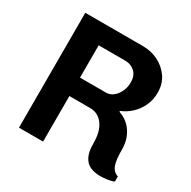

<svg xmlns="http://www.w3.org/2000/svg" viewBox="-155 -836 987 993"><g transform="rotate(30 338.5 -339.5)"><path d="M567 7Q533 7 507.5 -4Q482 -15 467 -43Q452 -71 452 -122Q452 -159 444.5 -186.5Q437 -214 422.5 -233.5Q408 -253 388.5 -262.5Q369 -272 346 -272H222V0H78V-686H423Q472 -686 514 -665Q556 -644 582.5 -606Q609 -568 609 -515Q609 -472 592.5 -436.5Q576 -401 548 -375Q520 -349 487 -336V-331Q504 -326 523 -314Q542 -302 558.5 -282Q575 -262 585.5 -233Q596 -204 596 -165Q596 -136 598.5 -114.5Q601 -93 606.5 -77.5Q612 -62 622 -52Q632 -42 647 -37V-6Q631 0 609.5 3.5Q588 7 567 7ZM222 -382H377Q401 -382 420 -397.5Q439 -413 450.5 -438Q462 -463 462 -492Q462 -531 438.5 -553Q415 -575 378 -575H222Z"/></g></svg>

Font: Chivo Medium SemiBold
Style: Regular
Weight: 600
Version: Version 2.002